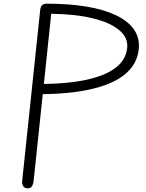

<svg xmlns="http://www.w3.org/2000/svg" viewBox="-20 -1024 796 1044"><path d="M130 0Q113 0 106 -12Q99 -24 100.5 -39.5L198.5 -969Q200.5 -987 208.5 -995.5Q216.5 -1004 236.5 -1004Q355.5 -1004 450.2 -988.2Q545 -972.5 610.8 -941Q676.5 -909.5 708.5 -863.5Q740.5 -817.5 734.5 -756.5Q729 -704.5 701 -664.5Q673 -624.5 625.5 -596Q578 -567.5 514.5 -549.2Q451 -531 374.8 -522Q298.5 -513 212.5 -512L162.5 -37.5Q161.5 -26.5 155 -13.2Q148.5 0 130 0ZM218.5 -567.5Q313 -568.5 393.2 -580Q473.5 -591.5 534 -614.8Q594.5 -638 630.2 -674.8Q666 -711.5 671.5 -763Q677.5 -818.5 628.8 -859.8Q580 -901 485.5 -924.2Q391 -947.5 258.5 -949Z"/></svg>

Font: Edu SA Hand
Style: Regular
Weight: 400
Designer: Tina and Corey Anderson, Eben Sorkin, Mirko Velimirovic
Foundry: Google for Education
Version: Version 2.000